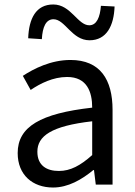

<svg xmlns="http://www.w3.org/2000/svg" viewBox="-20 -825 603 858"><path d="M217 13C284 13 345 -22 397 -65H400L408 0H483V-334C483 -469 428 -557 295 -557C207 -557 131 -518 82 -486L117 -423C160 -452 217 -481 280 -481C369 -481 392 -414 392 -344C161 -318 59 -259 59 -141C59 -43 126 13 217 13ZM243 -61C189 -61 147 -85 147 -147C147 -217 209 -262 392 -283V-132C339 -85 295 -61 243 -61ZM380 -645C457 -645 489 -711 492 -796L431 -799C427 -748 412 -712 379 -712C327 -712 297 -805 218 -805C140 -805 109 -741 106 -654L167 -650C170 -704 185 -739 219 -739C271 -739 301 -645 380 -645Z"/></svg>

Font: ChiuKong Gothic CL
Style: Regular
Weight: 400
Designer: Ryoko NISHIZUKA 西塚涼子 (kana, bopomofo & ideographs); Paul D. Hunt (Latin, Greek & Cyrillic); Sandoll Communications 산돌커뮤니
Foundry: Adobe
Version: Version 1.300